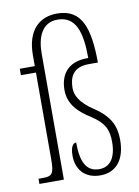

<svg xmlns="http://www.w3.org/2000/svg" viewBox="-86 -814 636 881"><g transform="rotate(-10 232.0 -373.0)"><path d="M310 10C383 10 427 -42 427 -135C427 -198 406 -247 335 -294C269 -337 253 -375 253 -406C253 -453 269 -502 345 -502H388C387 -661 358 -756 242 -756C161 -756 100 -705 100 -586V-536H30V-506H100V-105C100 -33 91 -24 45 -24H27V0H141V-587C141 -662 166 -728 239 -728C325 -728 348 -650 348 -530C251 -532 215 -474 215 -404C215 -339 256 -297 316 -260C374 -222 389 -188 389 -132C389 -60 361 -19 310 -19C249 -19 226 -68 226 -158C215 -158 199 -149 199 -100C199 -41 234 10 310 10Z"/></g></svg>

Font: Noto Serif Tamil ExtraCondensed ExtraLight
Style: Regular
Weight: 200
Width: 2
Designer: Indian Type Foundry, Tom Grace, and the Monotype Design Team
Foundry: Monotype Imaging Inc.
Version: Version 2.004